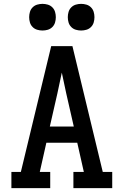

<svg xmlns="http://www.w3.org/2000/svg" viewBox="-20 -974 640 994"><path d="M39 0V-84H88L245 -735H355L512 -84H561V0H360V-84H414L380 -235H220L186 -84H240V0ZM238 -319H362L323 -490Q317 -517 311.5 -544Q306 -571 300 -598Q294 -571 288.5 -544Q283 -517 277 -490ZM400 -816Q386 -816 372.5 -820Q359 -824 349 -834Q339 -844 335 -857.5Q331 -871 331 -885Q331 -899 335 -912.5Q339 -926 349 -936Q359 -946 372.5 -950Q386 -954 400 -954Q414 -954 427.5 -950Q441 -946 451 -936Q461 -926 465 -912.5Q469 -899 469 -885Q469 -871 465 -857.5Q461 -844 451 -834Q441 -824 427.5 -820Q414 -816 400 -816ZM200 -816Q186 -816 172.5 -820Q159 -824 149 -834Q139 -844 135 -857.5Q131 -871 131 -885Q131 -899 135 -912.5Q139 -926 149 -936Q159 -946 172.5 -950Q186 -954 200 -954Q214 -954 227.5 -950Q241 -946 251 -936Q261 -926 265 -912.5Q269 -899 269 -885Q269 -871 265 -857.5Q261 -844 251 -834Q241 -824 227.5 -820Q214 -816 200 -816Z"/></svg>

Font: Iosevka Slab Medium Extended
Style: Regular
Weight: 500
Width: 7
Monospace: yes
Designer: Belleve Invis
Foundry: Belleve Invis
Version: Version 11.1.1; ttfautohint (v1.8.3)